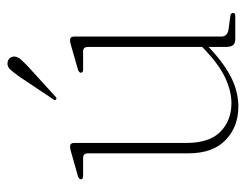

<svg xmlns="http://www.w3.org/2000/svg" viewBox="-90 -542 640 499"><g transform="rotate(-90 229.5 -292.0)"><path d="M81 -122V-383Q81 -395.5 69 -395.5H22Q13.5 -395.5 13.5 -401.5Q13.5 -406 22 -409L83.5 -426.5Q93.5 -429.5 98.5 -429.5Q108 -429.5 108 -418.5V-127Q108 -67.5 137 -38.8Q166 -10 211.5 -10Q241.5 -10 275.2 -25.2Q309 -40.5 347.5 -76.5L357.5 -86V-383Q357.5 -395.5 346 -395.5H299Q290.5 -395.5 290.5 -401.5Q290.5 -406 299 -409L360 -426.5Q370 -429.5 375 -429.5Q384.5 -429.5 384.5 -418.5V-36.5Q384.5 -20 403.5 -17.5L437 -13Q446 -12 446 -5.5Q446 0 437.5 0H379Q367.5 0 362.5 -5.5Q357.5 -11 357.5 -25V-69.5L354.5 -66.5Q311.5 -26.5 275.2 -9.2Q239 8 202.5 8Q150 8 115.5 -25.2Q81 -58.5 81 -122ZM279.5 -560Q290.5 -575.5 298.2 -584.2Q306 -593 316.5 -592Q324.5 -591 328.8 -585.5Q333 -580 332.5 -573Q331.5 -564.5 324.2 -556.5Q317 -548.5 307.5 -539.5L228 -467Q224 -463 221 -466Q217 -468.5 222 -474Z"/></g></svg>

Font: Fraunces 144pt S050 Thin
Style: Regular
Weight: 100
Version: Version 1.000; ttfautohint (v1.8.3)